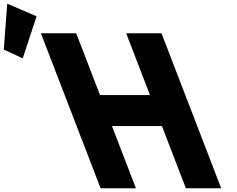

<svg xmlns="http://www.w3.org/2000/svg" viewBox="-242 -1002 1260 1022"><path d="M-221.9 -738.3 -121 -691.3 -47.3 -915.2 -203.5 -982.4ZM353.9 -331H619.9L747.4 0H935.4L617.6 -825H429.6L556.3 -496H290.3L163.6 -825H-24.4L293.4 0H481.4Z"/></svg>

Font: Hussar
Style: BdOpOblFour
Weight: 700
Foundry: Cannot Into Space Fonts
Version: Version 2.00